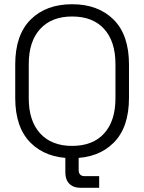

<svg xmlns="http://www.w3.org/2000/svg" viewBox="-20 -734 682 908"><path d="M52 -271V-429Q52 -569 125 -641.5Q198 -714 321 -714Q444 -714 517 -641.5Q590 -569 590 -429V-271Q590 -131 517 -58.5Q444 14 321 14Q198 14 125 -58.5Q52 -131 52 -271ZM526 -269V-431Q526 -538 472.5 -597Q419 -656 321 -656Q224 -656 170 -597Q116 -538 116 -431V-269Q116 -162 170 -103Q224 -44 321 -44Q419 -44 472.5 -103Q526 -162 526 -269ZM359 154Q327 154 308 135Q289 116 289 82V0H352V69Q352 99 380 99H449V154Z"/></svg>

Font: Space Grotesk Frontify Light
Style: Regular
Weight: 300
Designer: Florian Karsten
Version: Version 2.000